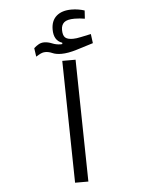

<svg xmlns="http://www.w3.org/2000/svg" viewBox="-56 -868 699 913"><g transform="rotate(-5 293.0 -411.0)"><path d="M265.1 0 254.9 -582.5H318.4L328.6 0ZM133.3 -613.3 127.4 -654.3Q139.2 -665 150.9 -671.4Q162.6 -677.7 176.3 -677.7Q194.8 -677.7 213.9 -669.7Q232.9 -661.6 254.4 -661.6Q258.3 -661.6 262.2 -662.1V-668.5Q222.2 -682.1 222.2 -734.9Q222.2 -776.9 247.8 -799.3Q273.4 -821.8 319.3 -821.8Q336.4 -821.8 352.3 -819.1Q368.2 -816.4 381.8 -812L379.4 -772.9Q367.2 -774.9 355.5 -776.1Q343.8 -777.3 330.6 -777.3Q294.9 -777.3 280.8 -765.1Q266.6 -752.9 266.6 -729.5Q266.6 -703.6 277.3 -693.1Q288.1 -682.6 314.9 -682.6Q331.1 -682.6 353.8 -687.7Q376.5 -692.9 401.4 -697.8L407.2 -653.8Q368.7 -641.6 326.9 -628.9Q285.2 -616.2 254.9 -616.2Q228 -616.2 211.2 -623.8Q194.3 -631.3 177.7 -631.3Q167 -631.3 156.7 -626.5Q146.5 -621.6 133.3 -613.3Z"/></g></svg>

Font: Cascadia Mono PL Light
Style: Regular
Weight: 300
Monospace: yes
Designer: Aaron Bell
Foundry: Saja Typeworks
Version: Version 2404.023; ttfautohint (v1.8.4)